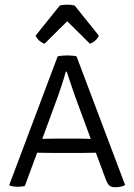

<svg xmlns="http://www.w3.org/2000/svg" viewBox="-20 -778 563 804"><path d="M203 -137.5Q200 -137.5 186.8 -137.8Q173.5 -138 158.2 -138.2Q143 -138.5 135.5 -138.5L84 1Q70.5 4 53.5 4Q34.5 4 21 -1L19 -4L221.5 -542Q226.5 -543.5 240 -544.8Q253.5 -546 262.5 -546Q270.5 -546 283.5 -544.8Q296.5 -543.5 300.5 -542L504 -3Q487.5 6 462.5 6Q445.5 6 437.5 -1.5Q429.5 -9 421.5 -30.5L381.5 -138.5Q375 -138.5 361 -138.2Q347 -138 334.5 -137.8Q322 -137.5 319.5 -137.5ZM219 -365 157 -196.5Q167.5 -197 188 -197.2Q208.5 -197.5 212.5 -197.5H311Q314.5 -197.5 332.2 -197.2Q350 -197 360 -196.5L309.5 -333.5Q302.5 -352 293.2 -378.2Q284 -404.5 275 -431Q266 -457.5 259.5 -478H255.5Q247.5 -448.5 236.5 -415.5Q225.5 -382.5 219 -365ZM293 -754.5 394 -628.5Q388 -616 377.5 -607Q367 -598 356.5 -595L261.5 -689L166.5 -595Q156 -598 145.5 -607Q135 -616 129 -628.5L230 -754.5Q242.5 -758.5 261.5 -758.5Q280.5 -758.5 293 -754.5Z"/></svg>

Font: Signika Negative SC Light
Style: Regular
Weight: 300
Designer: Anna Giedryś
Foundry: Anna Giedryś
Version: Version 2.000; ttfautohint (v1.8.3) -l 8 -r 50 -G 200 -x 9 -